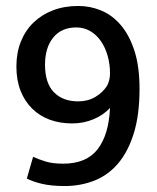

<svg xmlns="http://www.w3.org/2000/svg" viewBox="-20 -615 527 644"><path d="M197 9Q153 9 122.5 2Q92 -5 70 -16L91 -89Q111 -80 134 -73Q157 -66 192 -66Q270 -66 307.5 -114.5Q345 -163 349 -253Q327 -229 293.5 -215Q260 -201 222 -201Q181 -201 147 -213.5Q113 -226 88 -250.5Q63 -275 49 -310.5Q35 -346 35 -392Q35 -438 50 -475.5Q65 -513 92.5 -539.5Q120 -566 158 -580.5Q196 -595 243 -595Q283 -595 320 -579.5Q357 -564 385.5 -530.5Q414 -497 431 -444.5Q448 -392 448 -317Q448 -229 428.5 -167Q409 -105 375.5 -66Q342 -27 296 -9Q250 9 197 9ZM349 -369Q349 -400 341 -428Q333 -456 318.5 -477Q304 -498 283 -510.5Q262 -523 236 -523Q186 -523 158.5 -489Q131 -455 131 -398Q131 -336 161 -305.5Q191 -275 242 -275Q275 -275 300 -290Q325 -305 339 -327Q349 -346 349 -369Z"/></svg>

Font: Mukta Mahee Medium
Style: Regular
Weight: 500
Designer: Shuchita Grover, Noopur Datye, Girish Dalvi, Yashodeep Gholap
Foundry: Ek Type
Version: Version 2.538;PS 1.000;hotconv 16.6.51;makeotf.lib2.5.65220;